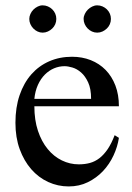

<svg xmlns="http://www.w3.org/2000/svg" viewBox="-20 -669 484 704"><path d="M386.7 -599.6Q386.7 -589.4 382.8 -580.3Q378.9 -571.3 371.8 -564.5Q364.7 -557.6 355.7 -553.5Q346.7 -549.3 336.4 -549.3Q326.2 -549.3 317.1 -553.5Q308.1 -557.6 301.3 -564.7Q294.4 -571.8 290.5 -580.8Q286.6 -589.8 286.6 -599.6Q286.6 -608.9 291 -617.9Q295.4 -627 302.2 -633.8Q309.1 -640.6 318.1 -645Q327.1 -649.4 336.4 -649.4Q346.7 -649.4 355.7 -645.5Q364.7 -641.6 371.8 -634.8Q378.9 -627.9 382.8 -618.9Q386.7 -609.9 386.7 -599.6ZM186.5 -599.6Q186.5 -589.4 182.6 -580.3Q178.7 -571.3 171.6 -564.5Q164.6 -557.6 155.5 -553.5Q146.5 -549.3 136.2 -549.3Q126.5 -549.3 117.7 -553.5Q108.9 -557.6 102.1 -564.7Q95.2 -571.8 91.3 -580.8Q87.4 -589.8 87.4 -599.6Q87.4 -608.9 91.6 -617.9Q95.7 -627 102.5 -633.8Q109.4 -640.6 118.2 -645Q127 -649.4 136.2 -649.4Q146.5 -649.4 155.5 -645.5Q164.6 -641.6 171.6 -634.8Q178.7 -627.9 182.6 -618.9Q186.5 -609.9 186.5 -599.6ZM314 -306.6Q314 -343.8 303.2 -366.9Q292.5 -390.1 277.3 -403.3Q262.2 -416.5 245.6 -421.4Q229 -426.3 216.8 -426.3Q196.8 -426.3 178.2 -418.5Q159.7 -410.6 144.5 -395.5Q129.4 -380.4 119.1 -357.9Q108.9 -335.4 106 -306.6ZM416 -163.6Q411.1 -130.9 396.2 -98.9Q381.3 -66.9 357.7 -41.7Q334 -16.6 302.2 -1Q270.5 14.6 231.9 14.6Q192.4 14.6 156.7 -1.7Q121.1 -18.1 94.5 -48.6Q67.9 -79.1 52.2 -122.1Q36.6 -165 36.6 -218.8Q36.6 -275.4 52 -320.3Q67.4 -365.2 95 -396.5Q122.6 -427.7 160.6 -444.3Q198.7 -460.9 244.1 -460.9Q281.2 -460.9 312.7 -448.5Q344.2 -436 367.2 -412.6Q390.1 -389.2 403.1 -355.5Q416 -321.8 416 -279.3H106Q106 -229 119.1 -189.5Q132.3 -149.9 154.8 -122.6Q177.2 -95.2 206.8 -80.8Q236.3 -66.4 269 -66.4Q291 -66.4 309.8 -71.5Q328.6 -76.7 344.7 -89.1Q360.8 -101.6 374.8 -122.1Q388.7 -142.6 400.4 -173.3Z"/></svg>

Font: Tai Heritage Pro
Style: Regular
Weight: 400
Designer: Faah Baccam, Walt Agee, Victor Gaultney, Annie Olsen
Foundry: SIL International
Version: Version 2.600